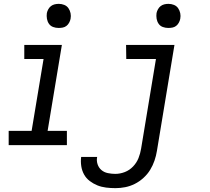

<svg xmlns="http://www.w3.org/2000/svg" viewBox="-20 -753 1090 996"><path d="M25 0V-74H144L206 -447H106V-520H301L227 -74H327V0ZM284 -608Q269 -608 255.5 -613Q242 -618 234 -629.5Q226 -641 223.5 -655.5Q221 -670 223 -685Q225 -695 230.5 -705Q236 -715 244.5 -721.5Q253 -728 263.5 -730.5Q274 -733 285 -733Q300 -733 313.5 -727.5Q327 -722 335 -710.5Q343 -699 346 -684.5Q349 -670 346 -655Q344 -645 338.5 -635Q333 -625 324.5 -618.5Q316 -612 305.5 -610Q295 -608 284 -608ZM579 223Q554 223 530 220Q506 217 485 208.5Q464 200 445.5 186Q427 172 416 152Q405 132 401.5 108.5Q398 85 401 61H484Q480 80 486 98.5Q492 117 506 129Q520 141 539.5 145Q559 149 578 149Q603 149 627.5 139.5Q652 130 670.5 110.5Q689 91 698.5 67Q708 43 712 18L789 -447H635L634 -520H885L794 30Q790 55 781.5 80Q773 105 759 128Q745 151 724 170Q703 189 679 201Q655 213 629.5 218Q604 223 579 223ZM853 -608Q838 -608 824.5 -613Q811 -618 803 -629.5Q795 -641 792.5 -655.5Q790 -670 792 -685Q794 -695 799.5 -705Q805 -715 813.5 -721.5Q822 -728 832.5 -730.5Q843 -733 854 -733Q869 -733 882.5 -727.5Q896 -722 904 -710.5Q912 -699 915 -684.5Q918 -670 915 -655Q913 -645 907.5 -635Q902 -625 893.5 -618.5Q885 -612 874.5 -610Q864 -608 853 -608Z"/></svg>

Font: Iosevka Custom Oblique
Style: Regular
Weight: 400
Italic angle: -9°
Designer: Belleve Invis
Foundry: Belleve Invis
Version: Version 27.0.1